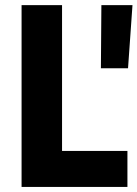

<svg xmlns="http://www.w3.org/2000/svg" viewBox="-20 -740 544 760"><path d="M65.4 -719.7H225.6V-142.6H484.4V0H65.4ZM381.3 -719.7H504.4L486.8 -469.7H379.4Z"/></svg>

Font: Reddit Sans Vanilla ExtraBold
Style: Regular
Weight: 800
Designer: Stephen Hutchings
Foundry: Reddit
Version: Version 1.013